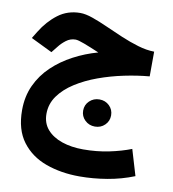

<svg xmlns="http://www.w3.org/2000/svg" viewBox="-88 -551 871 967"><g transform="rotate(10 347.0 -68.0)"><path d="M644.5 -346.7 644 -220.2Q582 -214.8 515.4 -200.9Q448.7 -187 386.2 -164.3Q323.7 -141.6 273.7 -109.6Q223.6 -77.6 194.1 -36.4Q164.6 4.9 164.6 55.7Q164.6 103 192.6 135.3Q220.7 167.5 268.8 183.8Q316.9 200.2 377.4 200.2Q446.3 200.2 508.8 187.3Q571.3 174.3 621.1 154.8L660.6 287.1Q594.7 313.5 523.4 325.4Q452.1 337.4 382.8 337.4Q288.1 337.4 210.4 309.3Q132.8 281.2 86.7 219.7Q40.5 158.2 40.5 58.6Q40.5 -11.7 66.9 -68.8Q93.3 -126 139.2 -169.7Q185.1 -213.4 244.1 -244.6Q303.2 -275.9 368.2 -293.9Q322.3 -313.5 290 -325.7Q257.8 -337.9 244.6 -337.9Q217.8 -337.9 196.5 -321.5Q175.3 -305.2 161.1 -286.6L135.3 -254.4L25.9 -307.6L47.9 -343.3Q82.5 -399.9 131.3 -437Q180.2 -474.1 245.1 -474.1Q272 -474.1 308.3 -461.4Q344.7 -448.7 386.5 -429.9Q428.2 -411.1 472.7 -392.3Q517.1 -373.5 561 -360.4Q605 -347.2 644.5 -346.7ZM343.8 7.3Q343.8 -22 364.7 -42Q385.7 -62 415.5 -62Q445.8 -62 466.3 -42Q486.8 -22 486.8 7.3Q486.8 36.6 466.3 56.6Q445.8 76.7 415.5 76.7Q385.7 76.7 364.7 56.6Q343.8 36.6 343.8 7.3Z"/></g></svg>

Font: Vazirmatn RD FD ExtraBold
Style: Regular
Weight: 800
Designer: Saber Rastikerdar
Foundry: Saber Rastikerdar
Version: Version 33.003